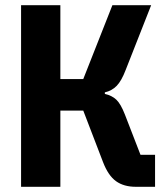

<svg xmlns="http://www.w3.org/2000/svg" viewBox="-20 -718 640 738"><path d="M61 -698H212V-414H300L412 -698H561L463 -449Q447 -407 428.5 -388Q410 -369 383 -363V-357Q410 -351 427 -335Q444 -319 460 -278L520 -123H576V0H502Q456 0 426 -21.5Q396 -43 376 -95L300 -293H212V0H61Z"/></svg>

Font: Lilex Nerd Font
Style: Bold
Weight: 700
Designer: Mike Abbink, Paul van der Laan, Pieter van Rosmalen, Mikhael Khrustik
Foundry: Mikhael Khrustik
Version: Version 2.400; ttfautohint (v1.8.4.7-5d5b);Nerd Fonts 3.3.0